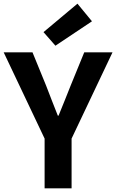

<svg xmlns="http://www.w3.org/2000/svg" viewBox="-26 -1026 633 1046"><path d="M217 0V-271L-6 -741H151L225 -560Q241 -518 256.5 -478.5Q272 -439 289 -396H293Q310 -439 326.5 -478.5Q343 -518 359 -560L433 -741H587L364 -271V0ZM276 -777 211 -851 396 -1006 475 -910Z"/></svg>

Font: Noto Sans JP Thin
Style: Bold
Weight: 700
Version: Version 2.004-H2;hotconv 1.0.118;makeotfexe 2.5.65603